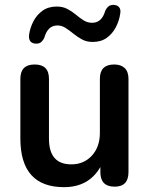

<svg xmlns="http://www.w3.org/2000/svg" viewBox="-20 -762 616 792"><path d="M127 -582Q96 -584 100 -619Q104 -647 117.5 -673.5Q131 -700 155 -717.5Q179 -735 214 -735Q239 -735 258 -725Q277 -715 293 -701.5Q309 -688 325 -678Q341 -668 360 -668Q400 -668 414 -717Q420 -730 428 -736Q436 -742 449 -742Q464 -741 471.5 -732Q479 -723 476 -706Q472 -677 458 -650Q444 -623 420.5 -606Q397 -589 362 -589Q337 -589 318 -599.5Q299 -610 283 -623Q267 -636 251 -646.5Q235 -657 217 -657Q177 -657 163 -607Q159 -597 150.5 -589Q142 -581 127 -582ZM244 10Q64 10 64 -191V-437Q64 -496 123 -496Q182 -496 182 -437V-190Q182 -84 274 -84Q326 -84 359 -120Q392 -156 392 -214V-437Q392 -496 451 -496Q479 -496 494.5 -481Q510 -466 510 -437V-52Q510 8 453 8Q394 8 394 -52V-73Q346 10 244 10Z"/></svg>

Font: Chiron GoRound TC M
Style: Regular
Weight: 500
Designer: Ryoko NISHIZUKA 西塚涼子 (kana, bopomofo & ideographs); Paul D. Hunt (Latin, Greek & Cyrillic); Sandoll Communications 산돌커뮤니
Foundry: Adobe
Version: Version 1.000;hotconv 1.1.1;makeotfexe 2.6.0